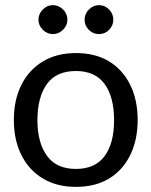

<svg xmlns="http://www.w3.org/2000/svg" viewBox="-20 -722 591 749"><path d="M276 -515Q352 -515 405.5 -482.5Q459 -450 488 -391Q517 -332 517 -254Q517 -176 488 -117Q459 -58 405.5 -25.5Q352 7 276 7Q202 7 147.5 -25.5Q93 -58 63.5 -117Q34 -176 34 -254Q34 -332 63.5 -391Q93 -450 147.5 -482.5Q202 -515 276 -515ZM276 -63Q351 -63 388 -113Q425 -163 425 -253Q425 -344 388 -394.5Q351 -445 276 -445Q199 -445 162.5 -393.5Q126 -342 126 -253Q126 -166 163 -114.5Q200 -63 276 -63ZM243 -645Q243 -623 226 -606Q209 -589 186 -589Q164 -589 147 -606Q130 -623 130 -645Q130 -668 147 -685Q164 -702 186 -702Q209 -702 226 -685Q243 -668 243 -645ZM422 -645Q422 -622 405.5 -605.5Q389 -589 366 -589Q343 -589 326.5 -605.5Q310 -622 310 -645Q310 -668 327 -685Q344 -702 366 -702Q389 -702 405.5 -685Q422 -668 422 -645Z"/></svg>

Font: Aleo
Style: Regular
Weight: 400
Designer: Alessio Laiso
Foundry: Alessio Laiso
Version: Version 2.001; ttfautohint (v1.8.4.7-5d5b);gftools[0.9.29]